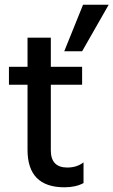

<svg xmlns="http://www.w3.org/2000/svg" viewBox="-20 -791 482 816"><path d="M335 -13Q302 5 254 5Q97 5 97 -154V-431H18V-507H97V-631H196V-507H329V-431H196V-152Q196 -79 266 -79Q307 -79 335 -101ZM329 -573H253L333 -771H442Z"/></svg>

Font: Hind Vadodara Medium
Style: Regular
Weight: 500
Designer: Hitesh Malaviya
Foundry: Indian Type Foundry
Version: Version 1.001;PS 1.0;hotconv 1.0.86;makeotf.lib2.5.63406; tt